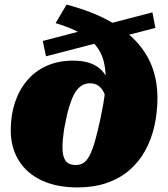

<svg xmlns="http://www.w3.org/2000/svg" viewBox="-20 -805 734 839"><path d="M167 -626 646 -751 659 -683 181 -559ZM469 -396 454 -322Q449 -361 439.5 -387.5Q430 -414 414 -427.5Q398 -441 373 -441Q350 -441 332.5 -428Q315 -415 303 -391.5Q291 -368 281.5 -336Q272 -304 265 -265Q261 -247 258.5 -229Q256 -211 254.5 -194Q253 -177 253 -160Q253 -142 256 -128Q259 -114 265.5 -104Q272 -94 283.5 -89Q295 -84 311 -84Q330 -84 344.5 -93Q359 -102 371 -124.5Q383 -147 394.5 -186.5Q406 -226 419 -287Q426 -320 431 -349Q436 -378 439 -405.5Q442 -433 442 -459Q442 -505 432 -541.5Q422 -578 398 -607Q374 -636 331.5 -660Q289 -684 223 -704L271 -785Q383 -755 459 -712.5Q535 -670 581 -617.5Q627 -565 647.5 -505Q668 -445 668 -380Q668 -313 654.5 -253.5Q641 -194 613.5 -145Q586 -96 544.5 -60.5Q503 -25 446.5 -5.5Q390 14 319 14Q227 14 161.5 -17Q96 -48 61.5 -104.5Q27 -161 27 -236Q27 -302 45.5 -357.5Q64 -413 99 -454Q134 -495 184.5 -517.5Q235 -540 299 -540Q339 -540 368 -531Q397 -522 417.5 -504Q438 -486 450 -459Q462 -432 469 -396Z"/></svg>

Font: Roboto Serif Black
Style: Italic
Weight: 900
Italic angle: -10°
Version: Version 1.008